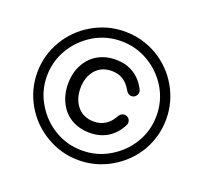

<svg xmlns="http://www.w3.org/2000/svg" viewBox="-121 -832 1043 984"><g transform="rotate(20 400.0 -340.5)"><path d="M224.6 -38.1Q143.6 -85 96.2 -166Q48.8 -247.1 48.8 -340.8Q48.8 -435.5 96.7 -516.6Q143.6 -596.7 225.1 -644Q306.6 -691.4 400.4 -691.4Q495.1 -691.4 577.1 -644.5Q658.2 -596.7 705.1 -515.6Q752 -434.6 752 -340.8Q752 -247.1 705.1 -165Q657.2 -85 575.7 -37.6Q494.1 9.8 400.4 9.8Q305.7 9.8 224.6 -38.1ZM307.6 -166Q264.6 -190.4 240.7 -236.8Q216.8 -283.2 216.8 -340.8Q216.8 -400.4 241.2 -445.3Q265.6 -491.2 308.1 -515.6Q350.6 -540 406.2 -540Q462.9 -540 505.4 -513.2Q547.9 -486.3 572.3 -436.5Q575.2 -430.7 575.2 -423.8Q575.2 -411.1 565.9 -401.4Q556.6 -391.6 543 -391.6Q523.4 -391.6 511.7 -414.1Q475.6 -478.5 406.2 -478.5Q349.6 -478.5 316.9 -439.9Q284.2 -401.4 284.2 -340.8Q284.2 -280.3 316.9 -241.7Q349.6 -203.1 406.2 -203.1Q475.6 -203.1 511.7 -267.6Q523.4 -290 543 -290Q556.6 -290 565.9 -281.2Q575.2 -272.5 575.2 -257.8Q575.2 -251 572.3 -245.1Q547.9 -195.3 505.4 -168.5Q462.9 -141.6 406.2 -141.6Q350.6 -141.6 307.6 -166ZM549.8 -84Q619.1 -125 659.2 -192.9Q699.2 -260.7 699.2 -340.8Q699.2 -420.9 659.2 -489.3Q617.2 -558.6 548.8 -598.6Q480.5 -638.7 399.4 -638.7Q319.3 -638.7 251 -598.6Q181.6 -556.6 141.6 -488.8Q101.6 -420.9 101.6 -340.8Q101.6 -259.8 142.6 -192.4Q183.6 -123 251.5 -83Q319.3 -43 399.4 -43Q482.4 -43 549.8 -84Z"/></g></svg>

Font: jf-openhuninn-2.1
Style: Regular
Weight: 400
Designer: [Kosugi Maru]
Designed by MOTOYA      

[Varela Round]
Joe Prince (Latin component); Avraham Cornfeld (Hebrew component)
Foundry: justfont Co., Ltd.
Version: 2.1